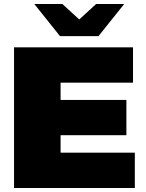

<svg xmlns="http://www.w3.org/2000/svg" viewBox="-20 -937 730 957"><path d="M50 -701V0H652V-176H282V-263H610V-439H282V-525H643V-701ZM599 -917H459L375 -840L291 -917H151L279 -757H471Z"/></svg>

Font: Montserrat Custom Black
Style: Regular
Weight: 900
Designer: Julieta Ulanovsky
Foundry: Julieta Ulanovsky
Version: Version 7.200